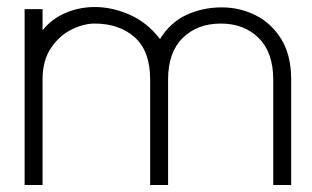

<svg xmlns="http://www.w3.org/2000/svg" viewBox="-20 -526 888 546"><path d="M808 0H757V-300Q757 -377 715.5 -418Q674 -459 608 -459Q541 -459 499.5 -418Q458 -377 458 -300V0H407V-300Q407 -381 363 -420Q319 -459 249 -459Q218 -459 183.5 -442Q149 -425 125 -389.5Q101 -354 101 -300V0H50V-500H101V-440Q127 -472 164.5 -488.5Q202 -505 245 -506Q296 -507 347 -485Q398 -463 435 -415Q464 -462 510 -483.5Q556 -505 611 -505Q662 -505 707 -482.5Q752 -460 780 -414.5Q808 -369 808 -300Z"/></svg>

Font: Kulim Park ExtraLight
Style: Regular
Weight: 275
Designer: Noponies / Dale Sattler
Foundry: Noponies
Version: Version 1.000; ttfautohint (v1.8.3)